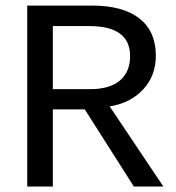

<svg xmlns="http://www.w3.org/2000/svg" viewBox="-20 -679 640 699"><path d="M467.3 0 288.6 -280.8H172.4V0H79.1V-658.7H314.5Q428.2 -658.7 487.8 -611.6Q547.4 -564.5 547.4 -476.6Q547.4 -403.8 501.7 -354Q456.1 -304.2 379.4 -291.5L574.7 0ZM453.6 -475.1Q453.6 -584 305.2 -584H172.4V-354.5H309.1Q378.9 -354.5 416.3 -385.7Q453.6 -417 453.6 -475.1Z"/></svg>

Font: Courier New
Style: Regular
Weight: 400
Designer: Steve Matteson
Foundry: Ascender Corporation
Version: Version 2.00.3